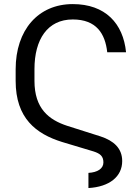

<svg xmlns="http://www.w3.org/2000/svg" viewBox="-20 -741 692 952"><path d="M418.5 191.4C522.5 185.5 585.9 134.8 585.9 57.6C585.9 -6.3 543 -43.5 479 -64.5L313 -117.2C222.2 -147 150.9 -202.6 150.9 -339.8V-398.4C150.9 -545.4 215.3 -644.5 340.8 -644.5C458 -644.5 501.5 -574.2 511.7 -481.9H605C590.8 -625 502 -720.7 340.8 -720.7C168.9 -720.7 57.6 -591.8 57.6 -397.5V-339.8C57.6 -154.3 159.2 -77.1 287.6 -37.1L443.8 9.8C477.1 20.5 492.7 33.7 492.7 64.5C492.7 95.2 463.4 113.8 418.5 116.2Z"/></svg>

Font: Bert Sans
Style: Regular
Weight: 400
Designer: Christian Robertson (Google), Cristiano Sobral
Foundry: Google, Cristiano Sobral
Version: Version 3.101